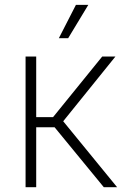

<svg xmlns="http://www.w3.org/2000/svg" viewBox="-20 -775 528 795"><path d="M85.9 0V-541H129.9V-290H199.7L403.3 -541H458L241.7 -272.9L464.8 0H409.7L206.1 -248H129.9V0ZM223.6 -616.7 294.4 -754.9H345.7L262.2 -616.7Z"/></svg>

Font: Inter 17pt ExtraLight
Style: Regular
Weight: 250
Version: Version 4.001;git-66647c0bb